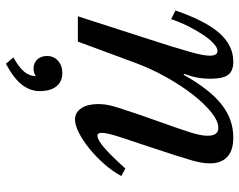

<svg xmlns="http://www.w3.org/2000/svg" viewBox="-102 -478 830 667"><g transform="rotate(90 313.5 -145.0)"><path d="M425 -488Q401 -488 370.5 -463.5Q340 -439 308.5 -398.5Q277 -358 248 -306Q219 -254 199 -200L125 0H37L111 -229Q129 -284 141 -323Q153 -362 160.5 -388.5Q168 -415 171 -431.5Q174 -448 174 -458Q174 -485 157 -485Q146 -485 131 -471Q116 -457 101 -434.5Q86 -412 71.5 -383Q57 -354 47 -324L17 -339Q52 -442 95 -491Q138 -540 195 -540Q227 -540 240.5 -522Q254 -504 254 -461Q254 -412 237 -370L240 -367Q291 -458 343 -499Q395 -540 458 -540Q503 -540 525.5 -519Q548 -498 548 -459Q548 -445 545.5 -429.5Q543 -414 536.5 -392Q530 -370 520 -338.5Q510 -307 495 -262Q472 -193 457 -147.5Q442 -102 442 -83Q442 -68 452 -68Q466 -68 493 -91Q520 -114 566 -165L592 -151Q576 -121 551 -92.5Q526 -64 498 -41Q470 -18 442.5 -4Q415 10 396 10Q371 10 356.5 -12Q342 -34 342 -70Q342 -83 344 -98Q346 -113 354.5 -140Q363 -167 378.5 -212.5Q394 -258 421 -333Q430 -359 436 -377Q442 -395 445.5 -408.5Q449 -422 450.5 -432Q452 -442 452 -451Q452 -488 425 -488ZM180 224Q214 205 229.5 186.5Q245 168 245 146Q234 154 219 154Q199 154 187 141Q175 128 175 107Q175 84 191.5 69Q208 54 234 54Q264 54 280.5 74.5Q297 95 297 133Q297 165 275.5 193.5Q254 222 202 250Z"/></g></svg>

Font: SVN-Libre Baskerville
Style: Italic
Weight: 400
Italic angle: -14°
Designer: Pablo Impallari, Rodrigo Fuenzalida
Foundry: Pablo Impallari, Rodrigo Fuenzalida
Version: Version 1.000; ttfautohint (v1.8.4)